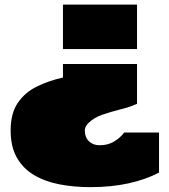

<svg xmlns="http://www.w3.org/2000/svg" viewBox="-20 -770 715 810"><path d="M245.6 -563V-750.5H558.1V-563ZM361.8 19.5Q292.5 19.5 231.4 7.8Q170.4 -3.9 124 -31.2Q77.6 -58.6 51.3 -104.7Q24.9 -150.9 24.9 -219.2Q24.9 -292 55.2 -336.2Q85.4 -380.4 135.7 -405Q186 -429.7 245.6 -442.9V-500H556.6Q557.1 -500.5 558.1 -500.5V-332Q524.9 -317.4 485.8 -307.9Q446.8 -298.3 411.1 -285.9Q375.5 -273.4 352.1 -250Q337.9 -235.8 337.9 -219.2Q337.9 -190.9 355.2 -174.1Q372.6 -157.2 400.4 -157.2Q435.1 -157.2 461.2 -172.9Q487.3 -188.5 503.9 -210.9H650.9V-42Q595.7 -12.7 522.7 3.4Q449.7 19.5 361.8 19.5Z"/></svg>

Font: Holtwood One SC
Style: Regular
Weight: 400
Designer: Vernon Adams
Foundry: Vernon Adams
Version: Version 1.100; ttfautohint (v1.8.4.7-5d5b)